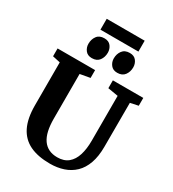

<svg xmlns="http://www.w3.org/2000/svg" viewBox="-256 -1245 1255 1391"><g transform="rotate(30 371.0 -549.5)"><path d="M386 8Q284.5 8 217 -24.5Q149.5 -57 115.2 -126Q81 -195 81 -303.5V-663.5L17 -677.5V-743H331V-677.5L247.5 -662.5V-290Q247.5 -232 257.2 -188.8Q267 -145.5 287.2 -116.5Q307.5 -87.5 337.8 -73Q368 -58.5 408.5 -58.5Q464.5 -58.5 499 -87.2Q533.5 -116 549.5 -167.5Q565.5 -219 565.5 -287.5V-663L479.5 -677.5V-743H734V-677.5L667.5 -663.5L667 -296.5Q667 -215 646.2 -157Q625.5 -99 587.5 -62.8Q549.5 -26.5 498 -9.2Q446.5 8 386 8ZM266 -806Q230 -806 211.8 -830Q193.5 -854 193.5 -884.5Q193.5 -922 213.5 -949.2Q233.5 -976.5 274.5 -976.5H275.5Q312 -976.5 330 -952.5Q348 -928.5 348 -898Q348 -860.5 327.8 -833.2Q307.5 -806 267 -806ZM478 -806Q442.5 -806 424 -830Q405.5 -854 405.5 -884.5Q405.5 -922 425.8 -949.2Q446 -976.5 487 -976.5H488Q524.5 -976.5 542.5 -952.5Q560.5 -928.5 560.5 -898Q560.5 -860.5 540.2 -833.2Q520 -806 479 -806ZM535.5 -1107V-1016H218V-1107Z"/></g></svg>

Font: Merriweather 20pt ExtraBold
Style: Regular
Weight: 800
Version: Version 2.100